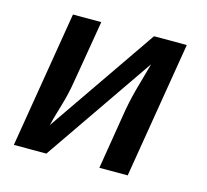

<svg xmlns="http://www.w3.org/2000/svg" viewBox="-82 -613 763 707"><g transform="rotate(15 300.0 -260.0)"><path d="M27 0 113 -520H221L186 -312Q182 -286 177 -260Q172 -234 165 -208Q158 -182 150 -156Q142 -130 136 -104H135Q135 -104 135 -103.5Q135 -103 135 -103L422 -520H547L461 0H353L387 -208Q391 -234 396.5 -260Q402 -286 409 -312Q416 -338 423.5 -364Q431 -390 438 -416Q438 -416 438 -416.5Q438 -417 438 -417L151 0Z"/></g></svg>

Font: Iosevka SS04 Semibold Extended
Style: Italic
Weight: 600
Width: 7
Italic angle: -9°
Monospace: yes
Designer: Belleve Invis
Foundry: Belleve Invis
Version: Version 19.0.0; ttfautohint (v1.8.4)